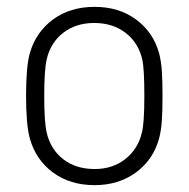

<svg xmlns="http://www.w3.org/2000/svg" viewBox="-20 -532 551 560"><path d="M67 -128Q56 -168 56 -253Q56 -338 67 -377Q85 -439 135 -475.5Q185 -512 256 -512Q327 -512 377 -475Q427 -438 444 -377Q450 -354 452 -325.5Q454 -297 454 -253Q454 -207 452 -179Q450 -151 444 -128Q427 -66 376.5 -29Q326 8 256 8Q185 8 135 -28.5Q85 -65 67 -128ZM394 -146Q401 -173 401 -252Q401 -332 395 -358Q384 -407 346.5 -436Q309 -465 255 -465Q201 -465 164 -436Q127 -407 116 -358Q109 -327 109 -252Q109 -177 116 -146Q127 -97 164 -68Q201 -39 256 -39Q309 -39 346 -68.5Q383 -98 394 -146Z"/></svg>

Font: Barlow Light
Style: Regular
Weight: 300
Designer: Jeremy Tribby
Foundry: Tribby Type
Version: Version 1.422